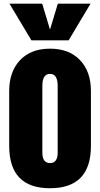

<svg xmlns="http://www.w3.org/2000/svg" viewBox="-20 -1001 537 1029"><path d="M248 7.8Q29.3 7.8 29.3 -219.2V-513.2Q29.3 -617.2 87.6 -678.7Q146 -740.2 248 -740.2Q350.1 -740.2 408.7 -679Q467.3 -617.7 467.3 -513.2V-219.2Q467.3 7.8 248 7.8ZM289.1 -183.1V-541Q289.1 -605 248 -605Q207 -605 207 -541V-183.1Q207 -127 248 -127Q289.1 -127 289.1 -183.1ZM347.7 -784.7H148.4L30.8 -981.4H206.1L248 -842.3L290 -981.4H465.3Z"/></svg>

Font: Anton
Style: Regular
Weight: 400
Designer: Vernon Adams, Tural Alisoy
Foundry: Vernon Adams
Version: Version 2.300